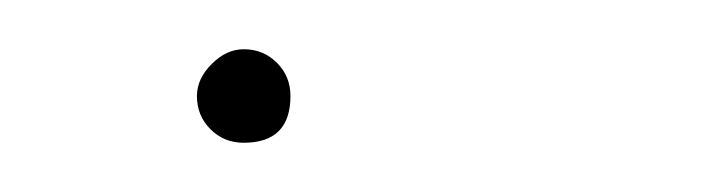

<svg xmlns="http://www.w3.org/2000/svg" viewBox="-20 -236 288 78"><path d="M79 -178Q71 -178 65.5 -183.5Q60 -189 60 -197Q60 -204 66 -210Q72 -216 79 -216Q87 -216 92.5 -210.5Q98 -205 98 -197Q98 -178 79 -178Z"/></svg>

Font: EauTestInfant Hairline
Style: Italic
Weight: 250
Italic angle: -12°
Designer: Christian Thalmann (Catharsis Fonts)
Version: Version 0.001;PS 000.001;hotconv 1.0.88;makeotf.lib2.5.64775